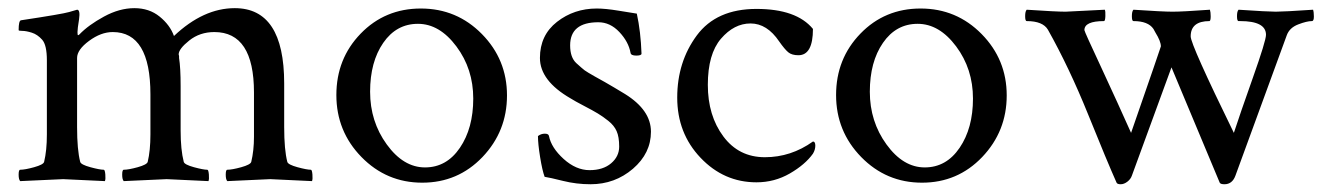

<svg xmlns="http://www.w3.org/2000/svg" viewBox="-20 -448 3291 478"><path d="M177.7 -362.3Q200.2 -385.7 238.8 -406.7Q277.3 -427.7 314.5 -427.7Q351.6 -427.7 377.4 -406.7Q403.3 -385.7 413.1 -358.4Q486.3 -427.7 564.5 -427.7Q687.5 -427.7 687.5 -240.2V-131.8Q687.5 -75.2 695.3 -44.9Q697.3 -38.1 720.7 -31.7Q744.1 -25.4 753.9 -25.4Q756.8 -25.4 757.8 -13.7Q758.8 -2 756.8 2.9Q659.2 -2 652.8 -2Q646.5 -2 545.9 2.9Q542 -1 542 -13.2Q542 -25.4 545.9 -25.4Q557.6 -25.4 580.6 -31.7Q603.5 -38.1 605.5 -44.9Q612.3 -73.2 612.3 -107.4V-217.8Q612.3 -368.2 513.7 -368.2Q477.5 -368.2 451.2 -347.2Q424.8 -326.2 424.8 -312.5L425.8 -308.6V-303.7Q429.7 -279.3 429.7 -233.4V-123Q429.7 -75.2 437.5 -44.9Q439.5 -38.1 462.9 -31.7Q486.3 -25.4 496.1 -25.4Q499 -25.4 500 -13.7Q501 -2 499 2.9Q401.4 -2 395 -2Q388.7 -2 288.1 2.9Q284.2 -1 284.2 -13.2Q284.2 -25.4 288.1 -25.4Q299.8 -25.4 322.8 -31.7Q345.7 -38.1 347.7 -44.9Q354.5 -73.2 354.5 -113.3V-212.9Q354.5 -368.2 260.7 -368.2Q231.4 -368.2 201.7 -346.2Q171.9 -324.2 171.9 -303.7V-131.8Q171.9 -75.2 179.7 -44.9Q181.6 -38.1 205.1 -31.7Q228.5 -25.4 238.3 -25.4Q241.2 -25.4 242.2 -13.7Q243.2 -2 241.2 2.9Q143.6 -2 137.2 -2Q130.9 -2 30.3 2.9Q26.4 -1 26.4 -13.2Q26.4 -25.4 30.3 -25.4Q42 -25.4 64.9 -31.7Q87.9 -38.1 89.8 -44.9Q96.7 -73.2 96.7 -113.3V-297.9Q96.7 -335.9 85 -349.1Q73.2 -362.3 59.1 -366.7Q44.9 -371.1 35.6 -371.1Q26.4 -371.1 26.4 -373Q26.4 -396.5 32.2 -397.5Q135.7 -413.1 151.9 -418Q168 -422.9 171.9 -423.8Q180.2 -423.8 176.8 -399.9Q172.9 -376 172.9 -368.2Q172.9 -360.4 174.3 -360.4Q175.8 -360.4 177.7 -362.3Z M877.9 -364.3Q938.5 -426.8 1027.8 -426.8Q1117.2 -426.8 1179.7 -363.3Q1242.2 -299.8 1242.2 -210.4Q1242.2 -121.1 1181.2 -57.1Q1120.1 6.8 1031.2 6.8Q942.4 6.8 879.9 -57.1Q817.4 -121.1 817.4 -211.4Q817.4 -301.8 877.9 -364.3ZM1116.2 -332.5Q1074.2 -388.7 1020.5 -388.7Q966.8 -388.7 934.1 -341.3Q901.4 -293.9 901.4 -219.7Q901.4 -145.5 942.9 -88.4Q984.4 -31.2 1038.1 -31.2Q1091.8 -31.2 1125 -80.1Q1158.2 -128.9 1158.2 -202.6Q1158.2 -276.4 1116.2 -332.5Z M1465.8 -426.8Q1487.3 -426.8 1520 -421.4Q1552.7 -416 1565.4 -414.1Q1575.2 -369.1 1577.1 -314.5Q1577.1 -309.6 1564 -309.6Q1550.8 -309.6 1549.8 -316.4Q1544.9 -343.8 1522 -368.2Q1499 -392.6 1469.7 -392.6Q1399.4 -392.6 1399.4 -335Q1399.4 -305.2 1414.6 -291Q1429.7 -277.3 1435.5 -272.9Q1441.4 -268.6 1461.4 -257.3Q1481.4 -246.1 1485.8 -243.7Q1490.2 -241.2 1509.3 -230Q1528.3 -218.8 1536.1 -213.9Q1600.6 -173.8 1600.6 -120.1Q1600.6 -66.4 1555.7 -27.8Q1510.7 10.7 1450.2 10.7Q1415 10.7 1381.8 2.4Q1348.6 -5.9 1335.9 -7.8Q1330.1 -23.4 1324.7 -56.6Q1319.3 -89.8 1319.3 -109.4Q1327.1 -115.2 1336.4 -115.2Q1345.7 -115.2 1346.7 -109.4Q1352.5 -80.1 1383.3 -52.2Q1414.1 -24.4 1447.8 -24.4Q1481.4 -24.4 1501.5 -41.5Q1521.5 -58.6 1521.5 -83Q1521.5 -107.4 1515.1 -121.6Q1508.8 -135.7 1494.6 -147Q1480.5 -158.2 1468.3 -165.5Q1456.1 -172.9 1433.6 -184.6Q1411.1 -196.3 1400.4 -203.1Q1324.2 -247.1 1324.2 -303.7Q1324.2 -360.4 1366.7 -393.6Q1409.2 -426.8 1465.8 -426.8Z M2003.9 -95.7Q2009.8 -95.7 2009.8 -85.4Q2009.8 -75.2 2003.9 -65.4Q1984.4 -38.1 1946.3 -16.1Q1908.2 5.9 1863.3 5.9Q1782.2 5.9 1724.1 -55.2Q1666 -116.2 1666 -205.1Q1666 -293.9 1714.8 -359.9Q1763.7 -425.8 1863.3 -425.8Q1962.9 -425.8 2003.9 -376Q2003.9 -310.5 1967.8 -310.5Q1951.2 -310.5 1942.4 -317.9Q1933.6 -325.2 1919.9 -344.7Q1889.6 -389.6 1848.6 -389.6Q1807.6 -389.6 1774.9 -351.6Q1742.2 -313.5 1742.2 -236.8Q1742.2 -160.2 1780.8 -108.4Q1819.3 -56.6 1884.3 -56.6Q1949.2 -56.6 2003.9 -95.7Z M2122.1 -364.3Q2182.6 -426.8 2272 -426.8Q2361.3 -426.8 2423.8 -363.3Q2486.3 -299.8 2486.3 -210.4Q2486.3 -121.1 2425.3 -57.1Q2364.3 6.8 2275.4 6.8Q2186.5 6.8 2124 -57.1Q2061.5 -121.1 2061.5 -211.4Q2061.5 -301.8 2122.1 -364.3ZM2360.4 -332.5Q2318.4 -388.7 2264.6 -388.7Q2210.9 -388.7 2178.2 -341.3Q2145.5 -293.9 2145.5 -219.7Q2145.5 -145.5 2187 -88.4Q2228.5 -31.2 2282.2 -31.2Q2335.9 -31.2 2369.1 -80.1Q2402.3 -128.9 2402.3 -202.6Q2402.3 -276.4 2360.4 -332.5Z M2795.9 -117.2Q2870.1 -331.1 2870.1 -332.5Q2870.1 -345.2 2856.4 -367.2L2851.6 -376Q2838.4 -395.5 2801.8 -395.5Q2797.9 -395.5 2797.9 -407.7Q2797.9 -419.9 2801.8 -423.8Q2875 -418.9 2899.4 -418.9Q2923.8 -418.9 2992.2 -423.8Q2994.1 -418 2994.1 -407.2Q2994.1 -396.5 2991.2 -395.5Q2944.3 -395.5 2944.3 -357.4Q2944.3 -336.9 3051.8 -117.2Q3066.4 -162.1 3099.1 -254.4Q3131.8 -346.7 3131.8 -361.3Q3131.8 -395.5 3067.4 -395.5H3063.5Q3059.6 -395.5 3059.6 -407.7Q3059.6 -419.9 3063.5 -423.8Q3136.7 -418.9 3156.2 -418.9Q3175.8 -418.9 3249 -423.8Q3251 -418 3251 -406.7Q3251 -395.5 3246.1 -395.5Q3233.4 -395.5 3211.9 -387.2Q3190.4 -378.9 3183.6 -360.4L3055.7 -10.7Q3047.9 10.7 3028.3 10.7Q3018.6 10.7 3016.6 6.8L2896.5 -280.3L2797.9 -10.7Q2794.9 -2 2786.6 4.4Q2778.3 10.7 2770 10.7Q2761.7 10.7 2759.8 6.8Q2736.3 -45.9 2689 -163.1Q2641.6 -280.3 2588.9 -374Q2576.2 -395.5 2536.1 -395.5Q2532.2 -395.5 2532.2 -407.7Q2532.2 -419.9 2536.1 -423.8Q2609.4 -418.9 2632.8 -418.9L2730.5 -423.8Q2732.4 -419.9 2731.9 -407.7Q2731.4 -395.5 2728.5 -395.5Q2679.7 -395.5 2679.7 -373Q2679.7 -369.6 2722.2 -278.8Q2764.6 -187.5 2795.9 -117.2Z"/></svg>

Font: CrimsonText-Roman
Style: Roman
Weight: 400
Version: Version 0.13